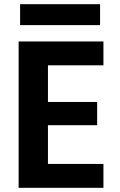

<svg xmlns="http://www.w3.org/2000/svg" viewBox="-20 -897 572 917"><path d="M69 0H474V-114H209V-299H444V-410H209V-585H474V-699H69ZM76 -777H458V-877H76Z"/></svg>

Font: Poppins SemiBold
Style: Regular
Weight: 600
Designer: Ninad Kale (Devanagari), Jonny Pinhorn (Latin)
Foundry: Indian Type Foundry
Version: 4.004